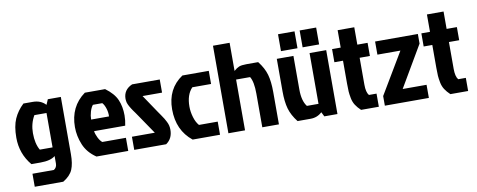

<svg xmlns="http://www.w3.org/2000/svg" viewBox="-69 -1031 3760 1512"><g transform="rotate(-10 1810.5 -275.0)"><path d="M430 -511V-53Q430 23 410.5 69Q391 115 333 150H105V46H276Q301 31 301 -2V-61Q264 -30 183 -30H110Q29 -127 29 -255Q29 -347 55 -405.5Q81 -464 131 -511H205Q270 -511 308 -469L326 -511ZM297 -406H200Q164 -344 164 -268Q164 -183 195 -131H297Z M743 -406H668Q653 -388 643.5 -356Q634 -324 634 -294H777Q779 -324 769 -356.5Q759 -389 743 -406ZM879 -105V0H625Q555 -47 526.5 -116.5Q498 -186 498 -257Q498 -421 622 -511H784Q851 -462 875 -407Q899 -352 899 -281Q899 -241 890 -200H641Q644 -177 658.5 -147.5Q673 -118 690 -105Z M1000 -511H1221V-406H1065L1160 -265Q1167 -255 1182.5 -232.5Q1198 -210 1204 -200Q1210 -190 1219 -172.5Q1228 -155 1231.5 -139.5Q1235 -124 1235 -107Q1235 -36 1182 0H927V-105H1110L1003 -262Q998 -270 986.5 -286Q975 -302 971 -307.5Q967 -313 959 -325.5Q951 -338 948 -344Q945 -350 940 -359.5Q935 -369 933.5 -375.5Q932 -382 930.5 -390.5Q929 -399 929 -407Q929 -480 1000 -511Z M1414 -260Q1414 -218 1427 -174.5Q1440 -131 1463 -105H1613V0H1394Q1276 -94 1276 -262Q1276 -426 1402 -511H1613V-406H1463Q1414 -355 1414 -260Z M1913 -511H2008Q2052 -455 2068 -399Q2084 -343 2084 -259V0H1951V-269Q1951 -364 1925 -406H1813V0H1680V-700H1813V-475Q1835 -495 1854.5 -503Q1874 -511 1913 -511Z M2338 0H2233Q2189 -56 2173 -112Q2157 -168 2157 -252V-511H2290V-242Q2290 -151 2326 -105H2419V-511H2552V0H2447L2429 -36Q2391 0 2338 0ZM2200 -565V-700H2332V-565ZM2373 -565V-700H2505V-565Z M2668 -223V-406H2599V-511H2668V-650H2801V-511H2883V-406H2801V-191Q2801 -130 2822 -105H2883V0H2741Q2715 -24 2699 -49Q2683 -74 2677 -106Q2671 -138 2669.5 -159.5Q2668 -181 2668 -223Z M3285 -434 3092 -105H3283V0H2931V-77L3127 -406H2943V-511H3285Z M3382 -223V-406H3313V-511H3382V-650H3515V-511H3597V-406H3515V-191Q3515 -130 3536 -105H3597V0H3455Q3429 -24 3413 -49Q3397 -74 3391 -106Q3385 -138 3383.5 -159.5Q3382 -181 3382 -223Z"/></g></svg>

Font: Jockey One
Style: Regular
Weight: 400
Designer: TypeTogether
Foundry: TypeTogether
Version: Version 1.002